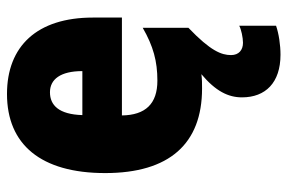

<svg xmlns="http://www.w3.org/2000/svg" viewBox="-160 -442 842 563"><g transform="rotate(-90 261.5 -161.0)"><path d="M381 95C381 67 393 35 461 -30V-164C407 -133 363 -121 306 -121C238 -121 205 -156 204 -225H491V-310C491 -474 407 -562 267 -562C119 -562 35 -463 35 -274C35 -86 121 10 283 10C297 10 311 10 325 8C275 50 257 87 257 127C257 196 300 240 382 240C411 240 444 235 467 227V119C456 125 432 130 417 130C396 130 381 118 381 95ZM272 -436C310 -436 334 -405 334 -341H205C207 -410 234 -436 272 -436Z"/></g></svg>

Font: Noto Sans Gurmukhi Condensed Black
Style: Regular
Weight: 900
Width: 3
Designer: Jelle Bosma - Monotype Design Team
Foundry: Monotype Imaging Inc.
Version: Version 2.004